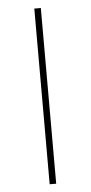

<svg xmlns="http://www.w3.org/2000/svg" viewBox="-52 -743 365 774"><g transform="rotate(-5 130.5 -355.5)"><path d="M143.6 -710.9C143.6 -710.9 117.2 -710.9 117.2 -710.9C117.2 -710.9 117.2 0 117.2 0C117.2 0 143.6 0 143.6 0C143.6 0 143.6 -710.9 143.6 -710.9Z"/></g></svg>

Font: WOX
Style: Regular
Weight: 500
Designer: Google
Foundry: ""
Version: ""